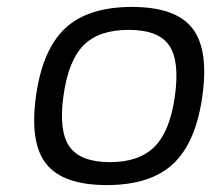

<svg xmlns="http://www.w3.org/2000/svg" viewBox="-20 -530 625 560"><path d="M364.7 -509.8Q491.7 -509.8 540.5 -448.2Q589.4 -386.7 570.3 -250Q551.3 -113.8 484.9 -52Q418.5 9.8 291.5 9.8Q164.1 9.8 115 -51.8Q65.9 -113.3 85 -250Q104 -386.2 170.7 -448Q237.3 -509.8 364.7 -509.8ZM165 -250Q150.9 -147.9 182.6 -102.5Q214.4 -57.1 300.8 -57.1Q386.2 -57.1 431.2 -102.5Q476.1 -147.9 490.2 -250Q504.4 -353 473.1 -397.9Q441.9 -442.9 355.5 -442.9Q268.1 -442.9 223.6 -397.9Q179.2 -353 165 -250Z"/></svg>

Font: Fivo Sans
Style: Italic
Weight: 400
Designer: Alexander Slobzheninov
Foundry: Alexander Slobzheninov
Version: 1.0